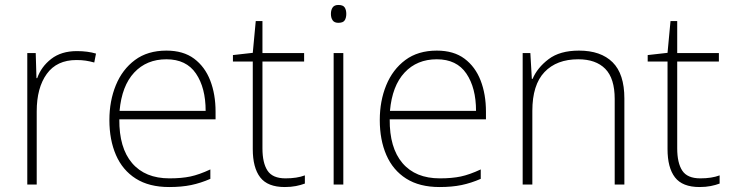

<svg xmlns="http://www.w3.org/2000/svg" viewBox="-20 -744 2948 774"><path d="M290 -538Q312 -538 331 -535.5Q350 -533 367 -528L360 -492Q342 -497 325.5 -499.5Q309 -502 288 -502Q209 -502 168.5 -446Q128 -390 128 -295V0H90V-530H124L127 -429H130Q146 -475 186.5 -506.5Q227 -538 290 -538Z M651 -540Q719 -540 762.5 -507.5Q806 -475 827.5 -419.5Q849 -364 849 -294V-263H461Q460 -148 512.5 -86.5Q565 -25 663 -25Q712 -25 747.5 -32.5Q783 -40 828 -61V-23Q789 -6 750.5 2Q712 10 662 10Q581 10 527.5 -24Q474 -58 447.5 -119Q421 -180 421 -260Q421 -337 447 -400.5Q473 -464 524 -502Q575 -540 651 -540ZM651 -505Q571 -505 521 -451.5Q471 -398 462 -297H809Q809 -390 770 -447.5Q731 -505 651 -505Z M1131 -25Q1154 -25 1173.5 -28Q1193 -31 1209 -37V-4Q1193 2 1173 6Q1153 10 1128 10Q1059 10 1029 -29Q999 -68 999 -143V-496H919V-522L999 -531L1011 -659H1038V-530H1206V-496H1038V-146Q1038 -87 1058.5 -56Q1079 -25 1131 -25Z M1344 -724Q1363 -724 1369.5 -714Q1376 -704 1376 -688Q1376 -672 1369.5 -662Q1363 -652 1344 -652Q1328 -652 1321 -662Q1314 -672 1314 -688Q1314 -704 1321 -714Q1328 -724 1344 -724ZM1364 -530V0H1325V-530Z M1741 -540Q1809 -540 1852.5 -507.5Q1896 -475 1917.5 -419.5Q1939 -364 1939 -294V-263H1551Q1550 -148 1602.5 -86.5Q1655 -25 1753 -25Q1802 -25 1837.5 -32.5Q1873 -40 1918 -61V-23Q1879 -6 1840.5 2Q1802 10 1752 10Q1671 10 1617.5 -24Q1564 -58 1537.5 -119Q1511 -180 1511 -260Q1511 -337 1537 -400.5Q1563 -464 1614 -502Q1665 -540 1741 -540ZM1741 -505Q1661 -505 1611 -451.5Q1561 -398 1552 -297H1899Q1899 -390 1860 -447.5Q1821 -505 1741 -505Z M2314 -540Q2402 -540 2449.5 -493Q2497 -446 2497 -347V0H2458V-345Q2458 -428 2420 -466.5Q2382 -505 2311 -505Q2224 -505 2175 -453.5Q2126 -402 2126 -297V0H2087V-530H2118L2124 -426H2127Q2146 -471 2191.5 -505.5Q2237 -540 2314 -540Z M2803 -25Q2826 -25 2845.5 -28Q2865 -31 2881 -37V-4Q2865 2 2845 6Q2825 10 2800 10Q2731 10 2701 -29Q2671 -68 2671 -143V-496H2591V-522L2671 -531L2683 -659H2710V-530H2878V-496H2710V-146Q2710 -87 2730.5 -56Q2751 -25 2803 -25Z"/></svg>

Font: Noto Sans Kannada ExtraLight
Style: Regular
Weight: 200
Designer: Jelle Bosma - Monotype Design Team
Foundry: Monotype Imaging Inc.
Version: Version 2.005; ttfautohint (v1.8.4.7-5d5b)